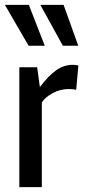

<svg xmlns="http://www.w3.org/2000/svg" viewBox="-20 -765 346 785"><path d="M59 0V-490H132L143 -409Q178 -455.5 209.8 -477.8Q241.5 -500 277.5 -500Q290 -500 300.5 -497L291.5 -398Q285 -399.5 277.8 -400.2Q270.5 -401 261.5 -401Q225.5 -401 194.5 -383.8Q163.5 -366.5 151 -346V0ZM300 -578H237L145 -745H240ZM163 -578H97L0 -745H98Z"/></svg>

Font: Cabin
Style: Regular
Weight: 400
Width: 4
Designer: Pablo Impallari
Foundry: Pablo Impallari. http://www.impallari.com Igino Marini. http://www.ikern.com
Version: Version 3.001